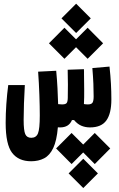

<svg xmlns="http://www.w3.org/2000/svg" viewBox="-20 -667 626 1011"><path d="M144 182.1Q77.6 182.1 43.7 137.7Q9.8 93.3 9.8 -20Q9.8 -66.9 13.4 -119.6Q17.1 -172.4 23.4 -219.2H110.8Q107.9 -172.4 106.2 -122.3Q104.5 -72.3 104.5 -35.6Q104.5 20 113 39.3Q121.6 58.6 144.5 58.6Q170.4 58.6 179.9 35.4Q189.5 12.2 189.5 -59.1Q189.5 -104.5 187.3 -167.7Q185.1 -231 180.7 -289.6L275.9 -294.4Q280.3 -249 282.7 -203.1Q285.2 -157.2 286.1 -118.7Q297.9 -117.2 306.6 -117.2Q324.7 -117.2 330.6 -124Q336.4 -130.9 336.9 -150.9Q337.9 -181.6 337.6 -221.2Q337.4 -260.7 336.4 -299.8L421.9 -302.7Q421.9 -296.4 422.4 -290.5Q422.4 -284.2 422.4 -277.3Q422.9 -237.3 423.3 -195.1Q423.8 -152.8 421.9 -119.1Q432.1 -117.2 442.9 -117.2Q460.9 -117.2 467 -126.2Q473.1 -135.3 473.1 -159.2Q473.1 -189.5 471.7 -226.1Q470.2 -262.7 466.3 -308.6L556.6 -316.4Q562 -267.1 564.2 -225.3Q566.4 -183.6 566.4 -143.1Q566.4 -69.3 540 -32.7Q513.7 3.9 454.1 3.9Q429.2 3.9 408.4 -4.9Q387.7 -13.7 370.1 -34.7H358.9Q342.8 3.9 296.9 3.9Q290.5 3.9 284.7 3.4Q278.8 73.7 260.3 112.5Q241.7 151.4 212.2 166.7Q182.6 182.1 144 182.1ZM441.4 -357.4 380.4 -418.5 319.3 -357.4 237.8 -439 319.3 -521 380.4 -460 441.4 -521 522.9 -439ZM380.9 -493.2 303.7 -570.3 380.9 -647.5 458 -570.3ZM479 33.2 560.5 114.7 479 196.8 418 135.7 356.9 196.8 275.4 114.7 356.9 33.2 418 94.2ZM418.5 168.9 495.6 246.1 418.5 323.2 341.3 246.1Z"/></svg>

Font: CaskaydiaCove NFP SemiBold
Style: Regular
Weight: 600
Designer: Aaron Bell
Foundry: Saja Typeworks
Version: Version 2111.001; VTT 6.35;Nerd Fonts 3.1.1